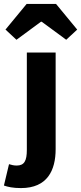

<svg xmlns="http://www.w3.org/2000/svg" viewBox="-71 -764 414 980"><path d="M65 -744 -43 -613 13 -561 138 -653H142L267 -561L323 -613L215 -744ZM-51 183C-31 190 -5 196 36 196C171 196 213 105 213 -3V-496H66V1C66 57 53 81 14 81C0 81 -12 78 -25 74Z"/></svg>

Font: Cambridge Sans Bold
Style: Regular
Weight: 700
Version: Version 2.020;PS 002.020;hotconv 1.0.88;makeotf.lib2.5.64775